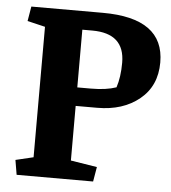

<svg xmlns="http://www.w3.org/2000/svg" viewBox="-49 -706 668 751"><g transform="rotate(5 284.5 -330.5)"><path d="M417 -472.7Q417 -587.9 289.6 -587.9H250.5V-361.3H304.2Q363.8 -361.3 403.3 -375Q417 -416 417 -472.7ZM324.7 -660.6Q565.4 -660.6 565.4 -486.8Q565.4 -394.5 500.7 -341.6Q436 -288.6 335 -288.6H250.5V-74.2L354 -57.6L344.2 0H43.9L34.2 -57.6L104 -74.2V-586.4L34.2 -603L43.9 -660.6Z"/></g></svg>

Font: NoticiaText-Bold
Style: Bold
Weight: 700
Designer: JM Sole
Foundry: JM Sole
Version: Version 1.003